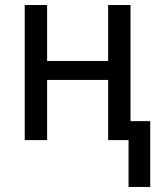

<svg xmlns="http://www.w3.org/2000/svg" viewBox="-20 -556 640 762"><path d="M409.2 0V-238.8H167V0H78.1V-536.1H167V-314H409.2V-536.1H498V-75.2H576.2V186H490.2V0Z"/></svg>

Font: Droid Sans Mono
Style: Regular
Weight: 400
Monospace: yes
Foundry: Ascender Corporation
Version: Version 1.00 build 112